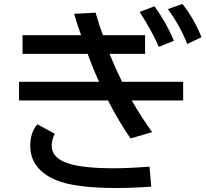

<svg xmlns="http://www.w3.org/2000/svg" viewBox="-20 -898 1039 970"><path d="M93.8 -720.2H389.6Q373 -765.6 354.5 -828.1L462.9 -834Q481.4 -769 500 -720.2H712.9V-626H533.2Q561.5 -556.6 596.7 -484.9H905.3V-390.6H645.5Q697.3 -300.8 749 -230.5L639.6 -198.7Q583 -279.3 525.4 -390.6H76.2V-484.9H480.5Q452.1 -545.9 422.9 -626H93.8ZM782.2 -661.1Q751 -735.8 685.5 -837.9L760.7 -866.2Q824.2 -776.9 858.4 -691.9ZM744.1 44.9Q650.4 51.8 570.3 51.8Q358.4 51.8 263.7 12.2Q132.8 -43 132.8 -162.1Q132.8 -229 168.9 -270L256.8 -222.2Q241.2 -191.4 241.2 -161.1Q241.2 -99.6 325.2 -72.3Q400.4 -47.9 553.7 -47.9Q630.9 -47.9 735.4 -56.2ZM925.8 -675.8Q890.6 -766.6 828.1 -852.1L901.4 -877.9Q958 -808.6 998 -710Z"/></svg>

Font: UDEV Gothic 35
Style: Bold
Weight: 700
Version: v2.1.0; ttfautohint (v1.8.4.7-5d5b-dirty) -l 6 -r 45 -G 200 